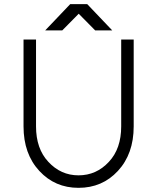

<svg xmlns="http://www.w3.org/2000/svg" viewBox="-20 -890 754 922"><path d="M197 -744H279L358 -824L437 -744H519L399 -870H317ZM93 -700V-283Q93 -151 169 -69Q244 12 357 12Q471 12 546 -69Q622 -151 622 -283V-700H562V-283Q562 -176 503 -113Q443 -48 357 -48Q272 -48 212 -113Q153 -176 153 -283V-700Z"/></svg>

Font: Unageo Variable
Style: Regular
Weight: 300
Designer: Richard Sepsi
Foundry: Richard Sepsi
Version: Version 2.200